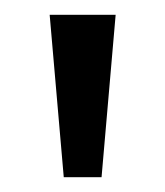

<svg xmlns="http://www.w3.org/2000/svg" viewBox="-20 -682 223 259"><path d="M66 -443 47 -662H136L117 -443Z"/></svg>

Font: Questrial
Style: Regular
Weight: 400
Designer: Joe Prince, Laura Meseguer
Foundry: Joe Prince, Laura Meseguer
Version: Version 2.000; ttfautohint (v1.8.3)